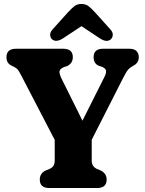

<svg xmlns="http://www.w3.org/2000/svg" viewBox="-20 -945 730 965"><path d="M516 -42.5Q516 0 468.5 0H227.5Q180 0 180 -42.5Q180 -73.5 209 -88L228 -95.5Q243.5 -102.5 249.2 -112.8Q255 -123 255 -137.5V-242L89.5 -560.5Q78 -583 71.5 -592.2Q65 -601.5 52.5 -608L38 -615Q12.5 -627 12.5 -657.5Q12.5 -700 60.5 -700H298Q346 -700 346 -657.5Q346 -626 315.5 -612L302.5 -608.5Q280.5 -598.5 279 -586.5Q277.5 -574.5 290 -548.5L394.5 -338.5L505.5 -559.5Q515 -579 513 -590Q511 -601 493.5 -609L475 -615Q450.5 -626.5 450.5 -657.5Q450.5 -700 498 -700H630Q654.5 -700 666 -688.5Q677.5 -677 677.5 -657.5Q677.5 -630 652.5 -616L645.5 -612Q633 -605 624 -595Q615 -585 596.5 -548.5L441 -242.5V-137.5Q441 -108 468 -95.5L486.5 -88Q516 -73 516 -42.5ZM295.5 -751.5Q261.5 -730 241 -748Q233.5 -755 232.2 -768.8Q231 -782.5 244.5 -797.5L321 -882.5Q338.5 -901.5 352.8 -913.2Q367 -925 389.5 -925Q411.5 -925 426 -913.2Q440.5 -901.5 458 -882.5L534.5 -797.5Q548 -782.5 546.8 -769Q545.5 -755.5 537.5 -748Q517.5 -729.5 483 -751.5L389.5 -813.5Z"/></svg>

Font: Fraunces 72pt S100
Style: Bold
Weight: 700
Version: Version 1.000; ttfautohint (v1.8.3)